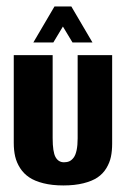

<svg xmlns="http://www.w3.org/2000/svg" viewBox="-20 -559 384 586"><path d="M142.7 -429.3 172 -478 201.3 -429.3H262.3L197.7 -539.3H146.3L81.7 -429.3ZM173.3 7Q208.3 7 234.8 0.3Q261.3 -6.3 277.8 -17.5Q294.3 -28.7 304.5 -45.5Q314.7 -62.3 318.5 -80.3Q322.3 -98.3 322.3 -120.7V-390.7H217V-136.7Q217 -115.3 213.8 -100.5Q210.7 -85.7 204.7 -77.8Q198.7 -70 191.7 -66.8Q184.7 -63.7 175.3 -63.7Q158.3 -63.7 149.5 -79.5Q140.7 -95.3 140.7 -137.7V-390.7H22V-122.7Q22 -100 26.3 -81.3Q30.7 -62.7 41.5 -45.8Q52.3 -29 69.2 -17.7Q86 -6.3 112.5 0.3Q139 7 173.3 7Z"/></svg>

Font: Jomhuria
Style: Regular
Weight: 400
Designer: Arabic design by Kourosh Beigpour, Latin design by Eben Sorkin, engineering by Lasse Fister and Khaled Hosney
Version: Version 1.0000